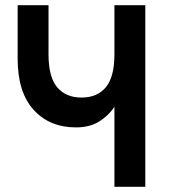

<svg xmlns="http://www.w3.org/2000/svg" viewBox="-20 -720 656 740"><path d="M421 0V-309Q403 -279 365.8 -254Q328.5 -229 273 -229Q171 -229 109.5 -296.8Q48 -364.5 48 -494V-700H167V-511Q167 -423.5 200.2 -383.8Q233.5 -344 294 -344Q355 -344 388 -383.8Q421 -423.5 421 -511V-700H540V0Z"/></svg>

Font: Overpass Mono Light
Style: Regular
Weight: 300
Monospace: yes
Designer: Delve Withrington, Dave Bailey
Foundry: Delve Fonts LLC
Version: Version 4.000